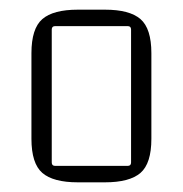

<svg xmlns="http://www.w3.org/2000/svg" viewBox="-20 -687 378 397"><path d="M45 -400V-577Q45 -628 67.5 -647.5Q90 -667 141 -667H197Q248 -667 270.5 -647.5Q293 -628 293 -577V-400Q293 -349 270.5 -329.5Q248 -310 197 -310H141Q90 -310 67.5 -329.5Q45 -349 45 -400ZM244 -633H94Q87 -633 87 -626V-351Q87 -344 94 -344H244Q251 -344 251 -351V-626Q251 -633 244 -633Z"/></svg>

Font: Gemunu Libre ExtraLight
Style: Regular
Weight: 200
Designer: Puspanada Ekanayake, Sola Matas, Pathum Egodawatta, Kosala Senevirathne
Foundry: mooniak
Version: Version 1.100